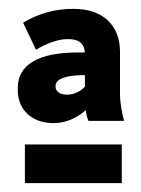

<svg xmlns="http://www.w3.org/2000/svg" viewBox="-20 -725 318 432"><path d="M100 -448C127 -448 151 -458 173 -477C174 -468 176 -460 179 -453H259C254 -474 250 -493 250 -515V-609C250 -669 210 -705 147 -705H143C105 -705 67 -695 32 -674L61 -613C84 -627 110 -637 132 -637H133C156 -637 169 -629 171 -607H156C67 -607 20 -580 20 -527V-522C20 -478 52 -448 100 -448ZM131 -512C115 -512 105 -519 105 -530V-531C105 -547 126 -555 165 -556H171V-530C161 -519 146 -512 131 -512ZM36 -313H254V-400H36Z"/></svg>

Font: Fixel Text Bold
Style: Bold
Weight: 700
Width: 4
Designer: AlfaBravo + MacPaw
Foundry: Kyrylo Tkachov, Marchela Mozhyna, Serhii Makarenko, Maria Weinstein, Zakhar Kryvoshyya
Version: Version 1.211